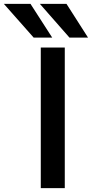

<svg xmlns="http://www.w3.org/2000/svg" viewBox="-103 -979 478 1000"><path d="M109.4 1V-731.4H234.4V1ZM243.2 -959 355.5 -783.2H258.8L104.5 -959ZM55.7 -959 168.9 -783.2H72.3L-83 -959Z"/></svg>

Font: Gen Shin Gothic Medium
Style: Regular
Weight: 500
Designer: [Source Han Sans]
Ryoko NISHIZUKA  (kana & ideographs); Paul D. Hunt (Latin, Greek & Cyrillic); Wenlong ZHANG  (bopomofo
Version: Version 1.002.20150607